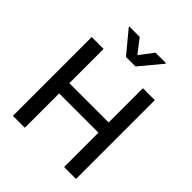

<svg xmlns="http://www.w3.org/2000/svg" viewBox="-255 -1101 1253 1253"><g transform="rotate(45 371.0 -475.0)"><path d="M79.9 0V-727.3H189.6V-411.2H552.2V-727.3H662.3V0H552.2V-317.1H189.6V0ZM300.8 -949.6 373.9 -854.4 446.7 -949.6H543V-944.2L418 -793.7H329.5L204.9 -944.2V-949.6Z"/></g></svg>

Font: InterMG Medium
Style: Regular
Weight: 500
Designer: Rasmus Andersson
Foundry: rsms
Version: Version 3.019;December 26, 2023;FontCreator 15.0.0.2955 64-b